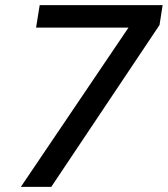

<svg xmlns="http://www.w3.org/2000/svg" viewBox="-20 -725 651 745"><path d="M61 0 505 -657 504 -618H120L134 -705H611L599 -628L179 0Z"/></svg>

Font: Nunito Sans 12pt ExtraLight 12pt SemiBold
Style: Italic
Weight: 600
Italic angle: -9°
Version: Version 3.101;gftools[0.9.27]